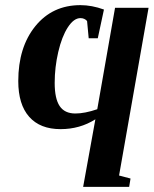

<svg xmlns="http://www.w3.org/2000/svg" viewBox="-20 -724 596 744"><path d="M349.6 -261.7Q289.6 -223.6 214.8 -223.6Q135.3 -223.6 93 -271.5Q50.8 -319.3 50.8 -409.7Q50.8 -541 116.9 -622.6Q183.1 -704.1 291.5 -704.1Q335.9 -704.1 382.8 -687L358.9 -575.7H323.7L317.4 -642.6Q307.6 -653.8 291.5 -653.8Q266.1 -653.8 242.9 -618.2Q219.7 -582.5 205.8 -522.9Q191.9 -463.4 191.9 -402.8Q191.9 -341.8 211.2 -313Q230.5 -284.2 272 -284.2Q308.6 -284.2 356.9 -300.8L425.8 -693.8H555.7L441.4 -43.9L485.8 -32.2L480.5 0H302.2Z"/></svg>

Font: Tinos
Style: Bold Italic
Weight: 700
Italic angle: -16.333°
Designer: Steve Matteson
Foundry: Monotype Imaging Inc.
Version: Version 1.23